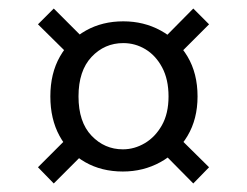

<svg xmlns="http://www.w3.org/2000/svg" viewBox="-20 -603 579 450"><path d="M269 -553Q317 -553 356.5 -531.5Q396 -510 419.5 -470.5Q443 -431 443 -377Q443 -324 419.5 -284.5Q396 -245 356 -223Q316 -201 268 -201Q218 -201 179.5 -223Q141 -245 119.5 -284.5Q98 -324 98 -377Q98 -431 120.5 -470.5Q143 -510 181.5 -531.5Q220 -553 269 -553ZM269 -502Q225 -502 194.5 -469.5Q164 -437 164 -377Q164 -317 194.5 -285Q225 -253 268 -253Q295 -253 319.5 -267.5Q344 -282 359.5 -309.5Q375 -337 375 -377Q375 -417 360 -445Q345 -473 321 -487.5Q297 -502 269 -502ZM151 -465 69 -546 106 -583 187 -502ZM352 -501 433 -583 470 -546 386 -462ZM390 -290 470 -211 433 -173 355 -252ZM189 -256 106 -173 69 -211 151 -293Z"/></svg>

Font: Albert Sans
Style: Regular
Weight: 400
Designer: Andreas Rasmussen
Foundry: a.Foundry
Version: Version 1.025